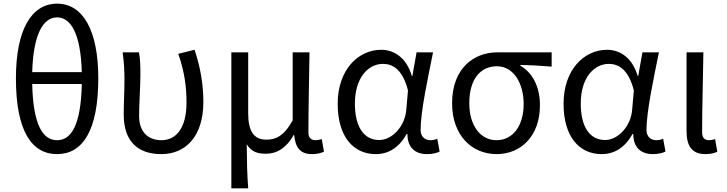

<svg xmlns="http://www.w3.org/2000/svg" viewBox="-20 -829 3971 1049"><path d="M292 13C431 13 517 -115 517 -401C517 -667 431 -809 292 -809C152 -809 67 -667 67 -401C67 -115 152 13 292 13ZM292 -63C217 -63 161 -140 156 -370H427C422 -140 367 -63 292 -63ZM156 -435C162 -647 218 -734 292 -734C366 -734 421 -647 427 -435Z M861 13C997 13 1091 -87 1091 -271C1091 -368 1075 -462 1043 -557L954 -535C989 -435 999 -351 999 -269C999 -127 941 -63 862 -63C798 -63 740 -99 740 -196C740 -263 747 -356 747 -416C747 -464 747 -505 739 -543H650C658 -486 660 -438 660 -394C660 -330 656 -266 656 -202C656 -58 732 13 861 13Z M1244 200H1336C1330 114 1329 66 1328 -41C1354 2 1389 11 1434 11C1493 11 1546 -22 1585 -92H1587C1594 -19 1623 13 1685 13C1715 13 1733 7 1750 0L1738 -69C1724 -65 1714 -63 1704 -63C1681 -63 1665 -75 1665 -106C1665 -237 1669 -396 1671 -543H1579V-171C1529 -82 1484 -66 1435 -66C1365 -66 1336 -115 1336 -210V-543H1244Z M2033 13C2104 13 2161 -24 2202 -97H2206C2206 -22 2249 13 2313 13C2345 13 2368 6 2382 -1L2369 -71C2358 -66 2344 -63 2332 -63C2302 -63 2278 -82 2278 -119C2278 -218 2317 -400 2346 -543H2256L2233 -414H2230C2200 -517 2130 -557 2063 -557C1937 -557 1825 -448 1825 -262C1825 -83 1910 13 2033 13ZM2052 -64C1968 -64 1919 -136 1919 -263C1919 -406 1993 -480 2072 -480C2123 -480 2179 -453 2209 -335L2200 -232C2194 -140 2123 -64 2052 -64Z M2693 13C2826 13 2930 -85 2930 -254C2930 -356 2889 -432 2823 -470V-474C2883 -473 2933 -470 2994 -465V-543H2697C2569 -543 2450 -456 2450 -265C2450 -86 2561 13 2693 13ZM2693 -63C2607 -63 2544 -140 2544 -265C2544 -402 2609 -467 2695 -467C2788 -467 2841 -371 2841 -261C2841 -139 2780 -63 2693 -63Z M3267 13C3338 13 3395 -24 3436 -97H3440C3440 -22 3483 13 3547 13C3579 13 3602 6 3616 -1L3603 -71C3592 -66 3578 -63 3566 -63C3536 -63 3512 -82 3512 -119C3512 -218 3551 -400 3580 -543H3490L3467 -414H3464C3434 -517 3364 -557 3297 -557C3171 -557 3059 -448 3059 -262C3059 -83 3144 13 3267 13ZM3286 -64C3202 -64 3153 -136 3153 -263C3153 -406 3227 -480 3306 -480C3357 -480 3413 -453 3443 -335L3434 -232C3428 -140 3357 -64 3286 -64Z M3834 13C3865 13 3884 7 3899 0L3887 -69C3875 -65 3864 -63 3854 -63C3831 -63 3816 -75 3816 -106C3816 -237 3821 -396 3823 -543H3731V-112C3731 -32 3760 13 3834 13Z"/></svg>

Font: Noto Sans CJK SC
Style: Regular
Weight: 400
Designer: Ryoko NISHIZUKA 西塚涼子 (kana, bopomofo & ideographs); Paul D. Hunt (Latin, Greek & Cyrillic); Sandoll Communications 산돌커뮤니
Foundry: Adobe
Version: Version 2.004;hotconv 1.0.118;makeotfexe 2.5.65603